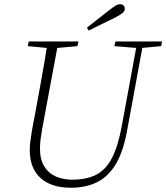

<svg xmlns="http://www.w3.org/2000/svg" viewBox="-20 -869 782 903"><path d="M217 -642 111 -652 115 -674H349L344 -652L233 -642ZM312 14Q254 14 211 -5.5Q168 -25 144 -64.5Q120 -104 120 -165Q120 -186 123.5 -209.5Q127 -233 131 -260L148 -350Q160 -413 169.5 -467Q179 -521 188 -571.5Q197 -622 205 -674H255L178 -261Q174 -237 171 -215Q168 -193 168 -170Q168 -120 187.5 -87.5Q207 -55 241.5 -39.5Q276 -24 319 -24Q386 -24 431 -46.5Q476 -69 505 -123Q534 -177 552 -272L626 -674H655L577 -251Q560 -158 526 -99.5Q492 -41 439 -13.5Q386 14 312 14ZM628 -643 518 -652 523 -674H742L738 -652L641 -643ZM389 -739Q415 -759 440.5 -779.5Q466 -800 491 -819Q513 -836 523.5 -842.5Q534 -849 545 -849Q555 -849 561 -843Q567 -837 567 -828Q567 -817 557 -808.5Q547 -800 521 -786Q490 -771 459 -756Q428 -741 397 -725Z"/></svg>

Font: Source Serif 4 36pt Light
Style: Italic
Weight: 300
Italic angle: -12°
Designer: Frank Grießhammer
Foundry: Adobe Systems Incorporated
Version: Version 4.004;hotconv 1.0.116;makeotfexe 2.5.65601